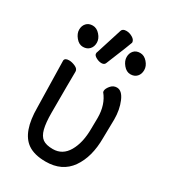

<svg xmlns="http://www.w3.org/2000/svg" viewBox="-192 -869 885 992"><g transform="rotate(30 250.0 -373.0)"><path d="M240.2 23.9Q172.9 23.9 133.8 -2.9Q64 -50.8 64 -198.2L58.1 -474.1Q60.1 -490.2 85 -490.2Q102.1 -490.2 122.1 -481.2Q142.1 -472.2 142.1 -456.1Q141.1 -400.9 141.1 -210Q141.1 -150.9 150.1 -115.5Q159.2 -80.1 179.7 -65.4Q200.2 -50.8 240.2 -50.8Q297.9 -50.8 328.9 -104.5Q359.9 -158.2 359.9 -242.2L360.8 -306.2Q360.8 -384.8 318.8 -436L317.9 -442.9Q317.9 -456.1 332.5 -474.1Q347.2 -492.2 369.1 -492.2Q399.9 -492.2 419.4 -446Q439 -399.9 439 -341.8L437 -230Q437 -117.2 387.5 -46.6Q337.9 23.9 240.2 23.9ZM110.8 -585.9Q86.9 -585.9 68.4 -608.4Q49.8 -630.9 49.8 -653.8Q49.8 -676.8 63.5 -691.9Q77.1 -707 101.1 -707Q125 -707 144 -685.5Q163.1 -664.1 163.1 -640.1Q163.1 -616.2 148.9 -601.1Q134.8 -585.9 110.8 -585.9ZM235.8 -561Q220.2 -561 203.6 -570.1Q187 -579.1 187 -589.8Q187 -598.1 189 -600.1L237.8 -753.9Q242.2 -770 265.1 -770Q284.2 -770 302.5 -759Q320.8 -748 320.8 -731.9Q320.8 -728 257.8 -574.2Q252.9 -561 235.8 -561ZM394 -585.9Q370.1 -585.9 351.6 -608.4Q333 -630.9 333 -653.8Q333 -676.8 346.4 -691.9Q359.9 -707 384 -707Q408.2 -707 427 -685.5Q445.8 -664.1 445.8 -640.1Q445.8 -616.2 431.9 -601.1Q418 -585.9 394 -585.9Z"/></g></svg>

Font: LXGW WenKai Mono GB Screen
Style: Regular
Weight: 400
Monospace: yes
Designer: LXGW / Fontworks Inc.
Foundry: LXGW / Fontworks Inc.
Version: Version 1.510;January 18,2025